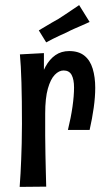

<svg xmlns="http://www.w3.org/2000/svg" viewBox="-20 -732 405 752"><path d="M246 -223Q258 -272 264 -314.5Q270 -357 270 -389Q270 -421 260.5 -438.5Q251 -456 229 -456Q211 -456 194.5 -439Q178 -422 167.5 -385Q157 -348 157 -287L115 -245Q115 -286 119.5 -328Q124 -370 133.5 -406.5Q143 -443 158.5 -471.5Q174 -500 197 -516Q220 -532 251 -532Q288 -532 310.5 -514Q333 -496 343 -463Q353 -430 353 -388Q353 -352 347 -309.5Q341 -267 331 -223ZM57 0Q59 -28 60.5 -53.5Q62 -79 63 -107.5Q64 -136 65 -169.5Q66 -203 66 -247Q66 -294 65.5 -334.5Q65 -375 64 -409Q63 -443 61.5 -470.5Q60 -498 58 -519L152 -524Q152 -498 152 -464Q152 -430 153 -386.5Q154 -343 157 -287Q157 -242 157 -201.5Q157 -161 158 -126Q159 -91 159.5 -59.5Q160 -28 161 -1ZM161 -566 132 -613Q144 -620 156.5 -627.5Q169 -635 182.5 -643Q196 -651 209 -658Q223 -667 236.5 -676Q250 -685 264 -694.5Q278 -704 290 -712L331 -646Q316 -639 301 -632.5Q286 -626 271 -619.5Q256 -613 241 -605Q227 -599 213.5 -592.5Q200 -586 186.5 -579.5Q173 -573 161 -566Z"/></svg>

Font: Truculenta SemiBold
Style: Regular
Weight: 600
Version: Version 1.002